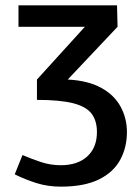

<svg xmlns="http://www.w3.org/2000/svg" viewBox="-20 -687 512 717"><path d="M207 10Q158 10 115.5 -3.5Q73 -17 35 -36L64 -108Q99 -93 134 -81.5Q169 -70 207 -70Q270 -70 306 -103Q342 -136 342 -194Q342 -236 322 -262.5Q302 -289 253 -301.5Q204 -314 118 -314V-390L297 -587H49V-667H417L419 -587L233 -390Q309 -386 358 -359Q407 -332 430.5 -288.5Q454 -245 454 -194Q454 -136 428.5 -89.5Q403 -43 348.5 -16.5Q294 10 207 10Z"/></svg>

Font: Epunda Sans Medium
Style: Regular
Weight: 500
Designer: Simon Atzbach
Foundry: typofactur
Version: Version 2.204; ttfautohint (v1.8.4.7-5d5b)